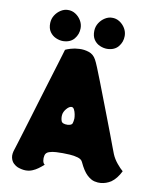

<svg xmlns="http://www.w3.org/2000/svg" viewBox="-106 -1099 982 1188"><g transform="rotate(10 385.0 -505.5)"><path d="M320 -919Q320 -881 296 -852Q272 -823 226 -822Q204 -822 181 -832Q158 -842 143 -863.5Q128 -885 129 -919Q130 -946 144 -968Q158 -990 179.5 -1003.5Q201 -1017 223 -1017Q249 -1018 271 -1004Q293 -990 306.5 -967.5Q320 -945 320 -919ZM597 -919Q597 -881 573 -852Q549 -823 503 -822Q480 -822 457 -832Q434 -842 419.5 -863.5Q405 -885 406 -919Q407 -946 421 -968Q435 -990 456.5 -1003.5Q478 -1017 500 -1017Q526 -1018 548 -1004Q570 -990 583.5 -967.5Q597 -945 597 -919ZM658 -188Q670 -159 692 -132.5Q714 -106 730 -93Q706 -44 672 -20Q642 -1 609 2Q592 4 569 -1Q546 -6 521 -29.5Q496 -53 472 -105Q465 -122 441 -129Q417 -136 390 -137.5Q363 -139 346 -139Q329 -139 304.5 -138Q280 -137 260 -130Q240 -123 236 -105Q232 -89 235 -72Q238 -55 248 -49Q231 -34 214.5 -22Q198 -10 181 -3Q161 6 138 6Q115 6 87 -4Q74 -9 60 -22Q46 -35 41 -58Q36 -81 49 -116Q50 -119 59 -148Q68 -177 82.5 -224.5Q97 -272 114.5 -330Q132 -388 150.5 -449.5Q169 -511 186.5 -568Q204 -625 218 -671Q232 -717 240 -744Q248 -771 248 -771Q257 -776 281.5 -783.5Q306 -791 334 -792Q365 -794 395 -784Q425 -774 441 -744Q448 -732 462 -698Q476 -664 494.5 -616Q513 -568 534 -513.5Q555 -459 575.5 -405.5Q596 -352 613.5 -306Q631 -260 642.5 -228.5Q654 -197 658 -188ZM344 -317Q370 -319 374 -332Q378 -345 379 -362Q379 -373 376 -389Q373 -405 366.5 -417.5Q360 -430 350 -430Q335 -430 318.5 -410.5Q302 -391 300 -371Q298 -352 304 -334Q310 -316 344 -317Z"/></g></svg>

Font: Potta One
Style: Regular
Weight: 400
Designer: 108,108go
Foundry: Font Zone 108
Version: Version 1.000